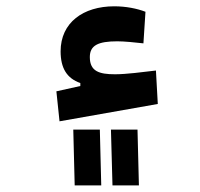

<svg xmlns="http://www.w3.org/2000/svg" viewBox="-20 -363 626 600"><path d="M166 16.1 473.1 -38.1 467.3 -142.6C425.8 -137.7 374.5 -130.9 339.4 -130.9C290 -130.9 260.7 -140.1 260.7 -184.6C260.7 -221.2 286.6 -233.9 346.7 -233.9C367.2 -233.9 402.8 -230.5 428.2 -227.5L434.6 -326.2C408.2 -336.4 373.5 -343.3 336.9 -343.3C240.2 -343.3 169.4 -292.5 169.4 -202.6C169.4 -149.9 189 -118.2 231 -103.5V-94.2L156.2 -77.6ZM213.4 216.3H296.4L292 42H209ZM331.5 216.3H414.1L409.7 42H326.7Z"/></svg>

Font: Cascadia Mono SemiBold
Style: Regular
Weight: 600
Monospace: yes
Designer: Aaron Bell
Foundry: Saja Typeworks
Version: Version 2404.023